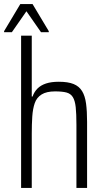

<svg xmlns="http://www.w3.org/2000/svg" viewBox="-35 -917 511 937"><path d="M68 0V-743H120V-446H124Q132 -469 148 -485Q164 -501 189.5 -509.5Q215 -518 252 -518Q297 -518 324 -507Q351 -496 365.5 -472.5Q380 -449 385 -411.5Q390 -374 390 -322V0H338V-308Q338 -362 334.5 -394Q331 -426 320.5 -443Q310 -460 289.5 -465.5Q269 -471 234 -471Q192 -471 168 -456Q144 -441 134.5 -413.5Q125 -386 122.5 -348Q120 -310 120 -265V0ZM-15 -760V-765L64 -897H124L203 -765V-760H165L94 -862L23 -760Z"/></svg>

Font: Saira Condensed Light
Style: Regular
Weight: 300
Width: 3
Designer: Hector Gatti with collaboration of the Omnibus-Type team
Foundry: Omnibus-Type
Version: Version 1.101